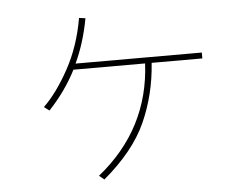

<svg xmlns="http://www.w3.org/2000/svg" viewBox="-51 -764 1103 855"><g transform="rotate(-5 500.0 -336.5)"><path d="M141.6 -318.4Q201.2 -376 255.9 -475.6Q310.5 -575.2 332 -700.2L360.4 -696.3Q339.8 -585.9 298.8 -499H863.3V-472.7H636.7Q627 -332 572.3 -210Q517.6 -87.9 381.8 26.4L359.4 7.8Q592.8 -180.7 607.4 -472.7H287.1Q240.2 -380.9 165 -300.8Z"/></g></svg>

Font: Gothic A1 Thin
Style: Regular
Weight: 250
Designer: HanYang I&C Co.,Ltd.
Foundry: HanYang I&C Co.,Ltd.
Version: Version 2.50